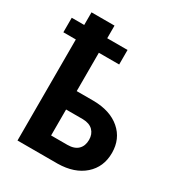

<svg xmlns="http://www.w3.org/2000/svg" viewBox="-199 -906 944 1023"><g transform="rotate(30 272.5 -394.5)"><path d="M330.1 -621.6H205.1V-385.7H308.1Q411.6 -384.8 472.2 -332.5Q532.7 -280.3 532.7 -193.8Q532.7 -107.4 472.7 -54.4Q412.6 -1.5 310.5 0H63.5V-621.6H-13.2V-710.9H63.5V-788.6H205.1V-710.9H330.1ZM205.1 -272.5V-112.8H305.2Q347.7 -112.8 369.9 -134.3Q392.1 -155.8 392.1 -193.4Q392.1 -228.5 370.8 -250Q349.6 -271.5 308.6 -272.5Z"/></g></svg>

Font: Robotiche
Style: Bold
Weight: 700
Designer: Google
Version: Version 2.001150; 2014